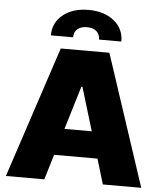

<svg xmlns="http://www.w3.org/2000/svg" viewBox="-62 -1006 894 1060"><g transform="rotate(5 385.5 -476.5)"><path d="M223.6 0H10.7L251 -727.5H520.5L760.7 0H547.9L505.9 -139.6H265.6ZM382.8 -527.3 310.1 -287.1H461.4L388.7 -527.3ZM190.4 -794.9Q190.4 -865.7 244.6 -909.4Q298.8 -953.1 385.7 -953.1Q473.1 -953.1 527.1 -909.4Q581.1 -865.7 581.1 -794.9H457Q457 -824.2 438 -840.8Q418.9 -857.4 385.7 -857.4Q351.6 -857.4 332.5 -840.8Q313.5 -824.2 313.5 -794.9Z"/></g></svg>

Font: Inter Tight Black
Style: Regular
Weight: 900
Designer: Rasmus Andersson
Foundry: rsms
Version: Version 3.004; ttfautohint (v1.8.4.7-5d5b)